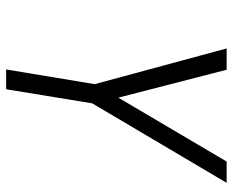

<svg xmlns="http://www.w3.org/2000/svg" viewBox="-88 -688 775 640"><g transform="rotate(90 300.0 -367.5)"><path d="M211 0 260 -295 141 -735H212L305 -374L518 -735H589L324 -287L277 0Z"/></g></svg>

Font: Iosevka Aile Light
Style: Italic
Weight: 300
Italic angle: -9°
Designer: Belleve Invis
Foundry: Belleve Invis
Version: Version 31.1.0; ttfautohint (v1.8.4)